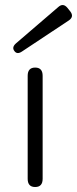

<svg xmlns="http://www.w3.org/2000/svg" viewBox="-20 -750 309 770"><path d="M121 0Q91 0 91 -33V-446Q91 -479 121 -479Q151 -479 151 -446V-33Q151 0 121 0ZM69 -544Q49 -530 38 -545Q26 -560 44 -576L214 -722Q233 -739 250 -719L262 -704Q278 -683 256 -668Z"/></svg>

Font: Shin Retro Maru Gothic Regular
Style: Regular
Weight: 400
Designer: Iose
Foundry: Typographish
Version: Version 1.002